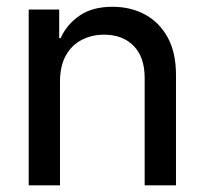

<svg xmlns="http://www.w3.org/2000/svg" viewBox="-20 -558 616 578"><path d="M160.6 -311.5V0H66.4V-529.3H158.2V-442.9L162.6 -443.4Q180.7 -483.9 219.2 -510.7Q257.8 -537.6 318.8 -537.6Q373 -537.6 416 -514.6Q459 -491.7 484.4 -446Q509.8 -400.4 509.8 -332.5V0H415.5V-323.2Q415.5 -386.2 382.3 -419.9Q349.1 -453.6 293.5 -453.6Q256.3 -453.6 226.1 -438Q195.8 -422.4 178.2 -390.9Q160.6 -359.4 160.6 -311.5Z"/></svg>

Font: Inter Cardless Tabular
Style: Regular
Weight: 400
Designer: Rasmus Andersson
Foundry: rsms
Version: Version 4.000;git-4fc901f